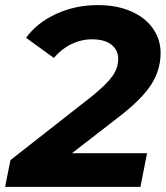

<svg xmlns="http://www.w3.org/2000/svg" viewBox="-41 -732 651 752"><path d="M241 -132H535L509 0H-21L0 -105L319 -355Q377 -402 399.5 -434Q422 -466 422 -501Q422 -536 395.5 -557Q369 -578 319 -578Q277 -578 238 -559Q199 -540 170 -505L61 -584Q104 -643 179 -677.5Q254 -712 343 -712Q416 -712 471.5 -688Q527 -664 557.5 -621Q588 -578 588 -524Q588 -459 552 -402Q516 -345 427 -276Z"/></svg>

Font: Montserrat Alternates
Style: Bold Italic
Weight: 700
Italic angle: -11.3°
Designer: Julieta Ulanovsky
Foundry: Julieta Ulanovsky
Version: Version 7.200